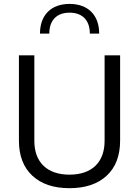

<svg xmlns="http://www.w3.org/2000/svg" viewBox="-20 -960 713 985"><path d="M232.9 -787.6C232.9 -856 271 -895 336.9 -895C402.8 -895 440.9 -856 440.9 -787.6H488.8C488.8 -883.3 431.2 -939.9 336.9 -939.9C242.7 -939.9 185.1 -883.3 185.1 -787.6ZM516.6 -237.3C516.6 -127.9 451.7 -64 336.4 -64C221.2 -64 156.2 -127.9 156.2 -237.3V-676.3H77.1V-238.8C77.1 -161.1 100.1 -101.1 146 -58.6C191.4 -16.1 254.9 5.4 336.4 5.4C418 5.4 481.4 -16.1 527.3 -58.6C573.2 -101.1 596.2 -161.1 596.2 -238.8V-676.3H516.6Z"/></svg>

Font: Estedad Regular
Style: Regular
Weight: 400
Designer: Amin Abedi
Version: Version 7.3